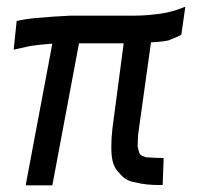

<svg xmlns="http://www.w3.org/2000/svg" viewBox="-20 -555 591 576"><path d="M102 -421Q69 -417 66 -416L21 -406L30 -492Q56 -498 88 -501L138 -505L190 -508H379Q413 -508 445 -512Q491 -516 536 -535L524 -451Q517 -446 486 -434Q471 -430 433 -428L396 -163Q393 -143 393 -115Q397 -97 400 -92Q404 -88 410.5 -86Q417 -84 419 -83Q449 -81 471 -81L468 0Q418 1 386 -8Q356 -12 338 -36Q318 -54 315 -90Q314 -98 314 -117Q314 -140 317 -167L351 -425H217L137 1H57L137 -424Z"/></svg>

Font: Bellota
Style: Bold Italic
Weight: 700
Italic angle: -7.5°
Designer: Kemie Guaida
Foundry: Kemie Guaida
Version: Version 4.001